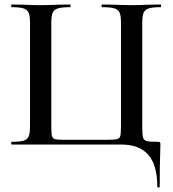

<svg xmlns="http://www.w3.org/2000/svg" viewBox="-20 -645 773 857"><path d="M520 0H32Q30 0 30 -6Q30 -12 32 -12Q68 -12 85 -17Q102 -22 108 -36.5Q114 -51 114 -81V-544Q114 -574 108 -588Q102 -602 85 -607.5Q68 -613 32 -613Q30 -613 30 -619Q30 -625 32 -625L85 -624Q129 -622 156 -622Q189 -622 237 -624L293 -625Q295 -625 295 -619Q295 -613 293 -613Q256 -613 238.5 -607.5Q221 -602 215 -588Q209 -574 209 -544V-83Q209 -49 212 -38Q215 -27 225.5 -24Q236 -21 268 -21H455Q490 -21 502 -24Q514 -27 517 -38Q520 -49 520 -83V-544Q520 -574 514 -588Q508 -602 491 -607.5Q474 -613 436 -613Q433 -613 433 -619Q433 -625 436 -625L491 -624Q541 -622 572 -622Q600 -622 644 -624L697 -625Q699 -625 699 -619Q699 -613 697 -613Q661 -613 644 -607.5Q627 -602 621 -588Q615 -574 615 -544V-81Q615 -44 618.5 -31.5Q622 -19 634.5 -15.5Q647 -12 684 -12Q692 -12 694 -10Q696 -8 696 0Q696 21 695 35Q693 89 693 187Q693 192 687.5 192Q682 192 682 187Q682 92 642 46Q602 0 520 0Z"/></svg>

Font: Cormorant Infant SemiBold
Style: Regular
Weight: 600
Designer: Christian Thalmann (Catharsis Fonts)
Foundry: Catharsis Fonts
Version: Version 4.000